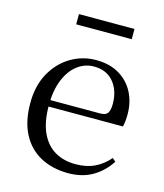

<svg xmlns="http://www.w3.org/2000/svg" viewBox="-110 -800 767 898"><g transform="rotate(15 273.5 -351.0)"><path d="M303.3 14.6Q229.5 14.6 171.6 -15.4Q113.7 -45.5 81.1 -106.2Q48.4 -167 48.4 -256.8Q48.4 -341.1 82.5 -402.5Q116.6 -463.8 172.8 -497.2Q229 -530.6 294.9 -530.6Q360.2 -530.6 406.4 -503.3Q452.6 -475.9 477.1 -429.2Q501.7 -382.4 501.7 -323.2Q501.7 -286.8 495.4 -262.9H86.6V-294.2H377.3Q403.6 -294.2 413 -308.2Q422.3 -322.1 422.3 -352.3Q422.3 -416.2 388.2 -457.5Q354.2 -498.8 292.6 -498.8Q248.8 -498.8 213 -471.6Q177.1 -444.5 156 -392.8Q134.9 -341.2 134.9 -268.7Q134.9 -188 159.4 -135.9Q183.9 -83.8 226.9 -59.4Q270 -35 325.5 -35Q378.5 -35 417.8 -53.7Q457.2 -72.3 487.7 -108.1L503.6 -94.3Q471 -43.5 421 -14.4Q371 14.6 303.3 14.6ZM160.6 -667.8V-717.3H429.5V-667.8Z"/></g></svg>

Font: Noto Serif SC
Style: Regular
Weight: 200
Designer: Ryoko NISHIZUKA 西塚涼子 (kana & ideographs); Frank Grießhammer (Latin, Greek & Cyrillic); Wenlong ZHANG 张文龙 (bopomofo); San
Foundry: Adobe
Version: Version 2.001;hotconv 1.1.0;makeotfexe 2.6.0